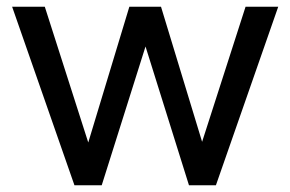

<svg xmlns="http://www.w3.org/2000/svg" viewBox="-20 -550 862 570"><path d="M709 -530H806L621 0H541L412 -412L282 0H201L16 -530H113L242 -127L364 -530H458L580 -129Z"/></svg>

Font: Plus Jakarta Display
Style: Regular
Weight: 400
Designer: Gumpita Rahayu
Foundry: Tokotype Studio
Version: Version 1.000;hotconv 1.0.109;makeotfexe 2.5.65596